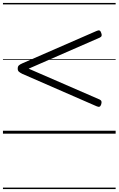

<svg xmlns="http://www.w3.org/2000/svg" viewBox="-20 -905 803 1300"><path d="M633 -186 131 -405Q115 -413 107.5 -420Q100 -427 100 -440Q100 -455 107.5 -462Q115 -469 131 -476L633 -695Q646 -701 653.5 -698.5Q661 -696 665 -683Q670 -671 668 -663Q666 -655 655 -650L174 -440L655 -231Q665 -226 667 -218Q669 -210 665 -198Q661 -185 653.5 -182.5Q646 -180 633 -186ZM0 365H763V375H0ZM0 -20H763V0H0ZM0 -505H763V-500H0ZM0 -885H763V-875H0Z"/></svg>

Font: Playwrite AT Guides
Style: Regular
Weight: 400
Designer: Veronika Burian, José Scaglione
Foundry: TypeTogether
Version: Version 1.003